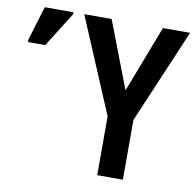

<svg xmlns="http://www.w3.org/2000/svg" viewBox="-80 -795 891 877"><g transform="rotate(10 366.0 -357.0)"><path d="M487 -404 606 -714H732L546 -277V0H427V-273L241 -714H368ZM10 -544V-556L58 -714H191V-705L90 -544Z"/></g></svg>

Font: Noto Sans Condensed SemiBold
Style: Regular
Weight: 600
Width: 3
Designer: Monotype Design Team
Foundry: Monotype Imaging Inc.
Version: Version 2.013; ttfautohint (v1.8.4.7-5d5b)